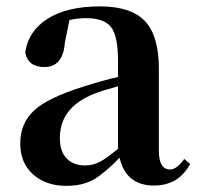

<svg xmlns="http://www.w3.org/2000/svg" viewBox="-20 -571 621 606"><path d="M352.5 -101.6V-298.8Q293.9 -282.2 278.3 -275.4Q168.9 -232.4 168.9 -135.7Q168.9 -92.8 190.4 -70.8Q211.9 -48.8 249 -48.8Q273.4 -48.8 294.9 -60.1Q316.4 -71.3 352.5 -101.6ZM561.5 -69.3 580.1 -53.7Q543.9 14.6 465.8 14.6Q377.9 14.6 357.4 -73.2Q311.5 -25.4 276.4 -4.9Q241.2 15.6 189.5 15.6Q125 15.6 84.5 -20.5Q43.9 -56.6 43.9 -118.2Q43.9 -181.6 87.4 -222.2Q130.9 -262.7 244.1 -297.9Q304.7 -317.4 352.5 -328.1V-378.9Q352.5 -457 330.6 -485.4Q308.6 -513.7 251 -513.7Q225.6 -513.7 199.2 -507.8L184.6 -435.5Q178.7 -359.4 120.1 -359.4Q68.4 -359.4 59.6 -405.3Q69.3 -473.6 130.9 -512.2Q192.4 -550.8 294.9 -550.8Q393.6 -550.8 437.5 -504.4Q481.4 -458 481.4 -353.5V-95.7Q481.4 -36.1 516.6 -36.1Q538.1 -36.1 561.5 -69.3Z"/></svg>

Font: GenYoMin TW TTF Bold
Style: Regular
Weight: 700
Version: Version 1.300